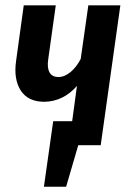

<svg xmlns="http://www.w3.org/2000/svg" viewBox="-20 -549 494 726"><path d="M314 -528.8H435.1L360.8 0H275.9L230 157.2H146L181.2 -90.8H252.9L271 -224.1Q219.7 -165.5 147.9 -164.1Q85.9 -164.1 58.3 -207Q30.8 -250 41 -319.8L69.8 -528.8H190.9L162.1 -323.2Q157.7 -292 167.5 -274.9Q177.2 -257.8 201.2 -257.8Q224.1 -257.8 246.6 -276.4Q269 -294.9 285.2 -326.2Z"/></svg>

Font: Fira Sans Compressed Medium
Style: Italic
Weight: 500
Width: 3
Italic angle: -8°
Designer: Carrois Corporate & Edenspiekermann AG
Foundry: Carrois Corporate GbR & Edenspiekermann AG
Version: Version 4.203;PS 004.203;hotconv 1.0.88;makeotf.lib2.5.64775